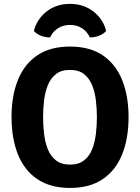

<svg xmlns="http://www.w3.org/2000/svg" viewBox="-20 -932 706 967"><path d="M197 -342Q197 -301.5 201.8 -259.5Q206.5 -217.5 220.2 -182Q234 -146.5 261 -124.8Q288 -103 332.5 -103Q377 -103 404 -124.8Q431 -146.5 444.8 -182Q458.5 -217.5 463.2 -259.5Q468 -301.5 468 -342Q468 -382.5 463.2 -424.2Q458.5 -466 444.8 -501.2Q431 -536.5 404 -558.2Q377 -580 332.5 -580Q288 -580 261 -558.2Q234 -536.5 220.2 -501.2Q206.5 -466 201.8 -424.2Q197 -382.5 197 -342ZM38 -342Q38 -448.5 70 -528.5Q102 -608.5 167.2 -653Q232.5 -697.5 332.5 -697.5Q433.5 -697.5 498.8 -652.5Q564 -607.5 595.8 -527.5Q627.5 -447.5 627.5 -342Q627.5 -235.5 595.5 -155.2Q563.5 -75 498.2 -30.2Q433 14.5 332.5 14.5Q257 14.5 201.5 -11.2Q146 -37 109.8 -84.5Q73.5 -132 55.8 -197.5Q38 -263 38 -342ZM514.5 -776Q501 -760.5 478.5 -751.8Q456 -743 432.5 -744Q419 -773 393 -789.8Q367 -806.5 332.5 -806.5Q298 -806.5 272 -789.8Q246 -773 232.5 -744Q209.5 -743 186.8 -751.8Q164 -760.5 150.5 -776Q165 -834.5 214 -873.5Q263 -912.5 332.5 -912.5Q402 -912.5 451.2 -873.5Q500.5 -834.5 514.5 -776Z"/></svg>

Font: Signika Negative
Style: Bold
Weight: 700
Designer: Anna Giedry
Foundry: Anna Giedry
Version: Version 2.001